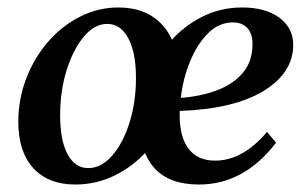

<svg xmlns="http://www.w3.org/2000/svg" viewBox="-20 -482 810 514"><path d="M182 12Q109 12 69 -32Q29 -76 29 -156Q29 -217 50.5 -272.5Q72 -328 109 -370.5Q146 -413 194.5 -437.5Q243 -462 297 -462Q371 -462 413.5 -416.5Q456 -371 456 -290Q456 -230 434 -175.5Q412 -121 374 -78.5Q336 -36 286.5 -12Q237 12 182 12ZM216 -32Q251 -32 280 -65Q309 -98 326.5 -153Q344 -208 344 -274Q344 -341 323.5 -379.5Q303 -418 267 -418Q233 -418 204.5 -384Q176 -350 158.5 -294.5Q141 -239 141 -173Q141 -106 161 -69Q181 -32 216 -32ZM513 12Q433 12 393.5 -32Q354 -76 354 -155Q354 -214 375 -269Q396 -324 433 -367.5Q470 -411 520 -436.5Q570 -462 628 -462Q691 -462 728 -434.5Q765 -407 765 -362Q765 -287 685.5 -238.5Q606 -190 461 -185Q461 -179 461 -173Q461 -115 485 -83.5Q509 -52 556 -52Q630 -52 695 -129L719 -100Q633 12 513 12ZM604 -422Q566 -422 537 -393Q508 -364 489 -318Q470 -272 464 -220Q518 -224 561.5 -240.5Q605 -257 630.5 -287.5Q656 -318 656 -364Q656 -392 642 -407Q628 -422 604 -422Z"/></svg>

Font: Petrona SemiBold
Style: Italic
Weight: 600
Italic angle: -9°
Designer: Ringo R. Seeber
Foundry: Ringo R. Seeber
Version: Version 2.001; ttfautohint (v1.8.3)